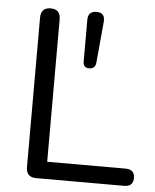

<svg xmlns="http://www.w3.org/2000/svg" viewBox="-52 -756 646 800"><g transform="rotate(5 271.5 -356.0)"><path d="M284 -502V-676Q284 -712 320 -712Q356 -712 353 -674L337 -500Q334 -475 309 -475Q284 -475 284 -502ZM497 0H129Q87 0 87 -43V-667Q87 -710 128 -710Q169 -710 169 -667V-72H497Q535 -72 535 -36Q535 0 497 0Z"/></g></svg>

Font: Nunito
Style: Regular
Weight: 400
Designer: Vernon Adams
Foundry: Vernon Adams
Version: Version 3.602